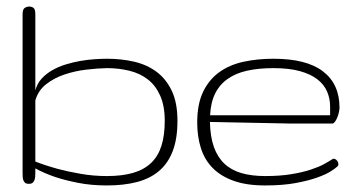

<svg xmlns="http://www.w3.org/2000/svg" viewBox="-20 -564 1093 589"><path d="M308.1 -383.8Q352.1 -383.8 391.4 -374.8Q430.7 -365.7 460.2 -343.8Q489.7 -321.8 507.1 -285.2Q524.4 -248.5 524.4 -193.4Q524.4 -138.7 510 -100.8Q495.6 -63 468 -39.6Q440.4 -16.1 400.1 -5.6Q359.9 4.9 308.1 4.9Q259.3 4.9 219 -3.2Q178.7 -11.2 149.4 -21Q115.2 -32.7 88.4 -47.4V-35.6Q88.4 -28.3 87.9 -22Q87.4 -15.6 85.4 -10.7Q83.5 -5.9 79.6 -2.9Q75.7 0 68.4 0Q61 0 57.4 -2.9Q53.7 -5.9 51.8 -10.7Q49.8 -15.6 49.6 -22Q49.3 -28.3 49.3 -35.6V-520Q49.3 -535.6 55.9 -539.8Q62.5 -543.9 69.8 -543.9Q77.1 -543.9 82.8 -539.8Q88.4 -535.6 88.4 -520V-286.6Q93.8 -307.6 107.7 -322.8Q121.6 -337.9 140.4 -348.6Q159.2 -359.4 181.4 -366.2Q203.6 -373 226.1 -377Q248.5 -380.9 269.8 -382.3Q291 -383.8 308.1 -383.8ZM308.1 -355Q278.8 -354.5 244.1 -350.3Q209.5 -346.2 177.7 -335.4Q146 -324.7 121.6 -305.7Q97.2 -286.6 88.4 -255.9V-68.4Q121.1 -55.7 157.2 -45.9Q188 -37.6 227.3 -30.8Q266.6 -23.9 308.1 -23.9Q355 -23.9 388.4 -33.7Q421.9 -43.5 443.6 -64.2Q465.3 -85 475.3 -116.9Q485.4 -148.9 485.4 -193.4Q485.4 -239.3 471.4 -270.5Q457.5 -301.8 433.6 -320.3Q409.7 -338.9 377.2 -346.9Q344.7 -355 308.1 -355Z M793.5 -23.9Q839.8 -23.9 874.5 -29.8Q909.2 -35.6 934.1 -43.9Q959 -52.2 974.9 -61Q990.7 -69.8 999.5 -75.7Q1003.4 -78.1 1007.8 -76.2Q1012.2 -74.2 1015.1 -69.8Q1018.1 -65.4 1018.1 -60.3Q1018.1 -55.2 1013.2 -51.8Q1008.8 -47.4 994.1 -38.1Q979.5 -28.8 952.9 -19.3Q926.3 -9.8 886.7 -2.4Q847.2 4.9 793 4.9Q736.3 4.9 696.8 -9.3Q657.2 -23.4 632.3 -48.8Q607.4 -74.2 596.2 -109.9Q585 -145.5 585 -188Q585 -244.6 603 -282.2Q621.1 -319.8 652.6 -342.5Q684.1 -365.2 726.8 -374.5Q769.5 -383.8 818.8 -383.8Q920.4 -383.8 970.9 -345Q1021.5 -306.2 1021.5 -233.9Q1021.5 -227.5 1019.5 -219Q1017.6 -210.4 1014.4 -202.9Q1011.2 -195.3 1007.3 -190.2Q1003.4 -185.1 1000 -185.1H866.2L624 -189.9Q625 -144.5 636.2 -113Q647.5 -81.5 668.5 -61.8Q689.5 -42 720.7 -33Q752 -23.9 793.5 -23.9ZM818.8 -355Q773.4 -355 738.3 -347.2Q703.1 -339.4 678.5 -322Q653.8 -304.7 640.1 -277.3Q626.5 -250 624.5 -210.4H992.7V-236.8Q992.7 -261.2 983.6 -282.7Q974.6 -304.2 954.1 -320.3Q933.6 -336.4 900.4 -345.7Q867.2 -355 818.8 -355Z"/></svg>

Font: Gruppo
Style: Regular
Weight: 400
Foundry: Vernon Adams
Version: Version 1.000